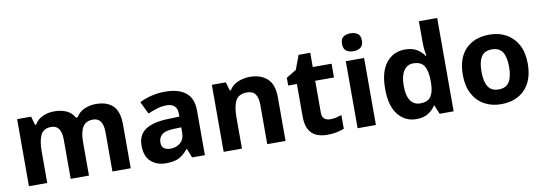

<svg xmlns="http://www.w3.org/2000/svg" viewBox="-58 -1145 4350 1540"><g transform="rotate(-10 2117.0 -375.0)"><path d="M719 -556Q812 -556 859.5 -508.5Q907 -461 907 -356V0H758V-319Q758 -437 676 -437Q617 -437 592 -395Q567 -353 567 -274V0H418V-319Q418 -437 336 -437Q274 -437 250.5 -390.5Q227 -344 227 -257V0H78V-546H192L212 -476H220Q245 -518 288.5 -537Q332 -556 379 -556Q439 -556 481 -536.5Q523 -517 545 -476H558Q583 -518 627.5 -537Q672 -556 719 -556Z M1284 -557Q1394 -557 1452.5 -509.5Q1511 -462 1511 -364V0H1407L1378 -74H1374Q1339 -30 1300 -10Q1261 10 1193 10Q1120 10 1072 -32.5Q1024 -75 1024 -163Q1024 -250 1085 -291.5Q1146 -333 1268 -337L1363 -340V-364Q1363 -407 1340.5 -427Q1318 -447 1278 -447Q1238 -447 1200 -435.5Q1162 -424 1124 -407L1075 -508Q1119 -531 1172.5 -544Q1226 -557 1284 -557ZM1305 -251Q1233 -249 1205 -225Q1177 -201 1177 -162Q1177 -128 1197 -113.5Q1217 -99 1249 -99Q1297 -99 1330 -127.5Q1363 -156 1363 -208V-253Z M1974 -556Q2062 -556 2115 -508.5Q2168 -461 2168 -356V0H2019V-319Q2019 -378 1998 -407.5Q1977 -437 1931 -437Q1863 -437 1838 -390.5Q1813 -344 1813 -257V0H1664V-546H1778L1798 -476H1806Q1832 -518 1877.5 -537Q1923 -556 1974 -556Z M2551 -109Q2576 -109 2599 -114Q2622 -119 2645 -126V-15Q2621 -5 2585.5 2.5Q2550 10 2508 10Q2459 10 2420.5 -6Q2382 -22 2359.5 -61.5Q2337 -101 2337 -171V-434H2266V-497L2348 -547L2391 -662H2486V-546H2639V-434H2486V-171Q2486 -140 2504 -124.5Q2522 -109 2551 -109Z M2830 -760Q2863 -760 2887 -744.5Q2911 -729 2911 -687Q2911 -646 2887 -630Q2863 -614 2830 -614Q2796 -614 2772.5 -630Q2749 -646 2749 -687Q2749 -729 2772.5 -744.5Q2796 -760 2830 -760ZM2904 -546V0H2755V-546Z M3233 10Q3142 10 3084.5 -61.5Q3027 -133 3027 -272Q3027 -412 3085 -484Q3143 -556 3237 -556Q3296 -556 3334 -533Q3372 -510 3394 -476H3399Q3396 -492 3392 -522.5Q3388 -553 3388 -585V-760H3537V0H3423L3394 -71H3388Q3366 -37 3329 -13.5Q3292 10 3233 10ZM3285 -109Q3347 -109 3372 -145.5Q3397 -182 3398 -255V-271Q3398 -351 3373.5 -393Q3349 -435 3283 -435Q3234 -435 3206 -392.5Q3178 -350 3178 -270Q3178 -190 3206 -149.5Q3234 -109 3285 -109Z M4189 -274Q4189 -138 4117.5 -64Q4046 10 3923 10Q3847 10 3787.5 -23Q3728 -56 3694 -119.5Q3660 -183 3660 -274Q3660 -410 3731 -483Q3802 -556 3926 -556Q4003 -556 4062 -523Q4121 -490 4155 -427.5Q4189 -365 4189 -274ZM3812 -274Q3812 -193 3838.5 -151.5Q3865 -110 3925 -110Q3984 -110 4010.5 -151.5Q4037 -193 4037 -274Q4037 -355 4010.5 -395.5Q3984 -436 3924 -436Q3865 -436 3838.5 -395.5Q3812 -355 3812 -274Z"/></g></svg>

Font: Noto Sans Gujarati UI
Style: Bold
Weight: 700
Designer: Jelle Bosma - Monotype Design Team, Universal Thirst
Foundry: Monotype Imaging Inc.
Version: Version 2.106; ttfautohint (v1.8.4.7-5d5b)